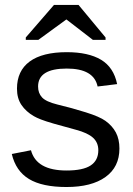

<svg xmlns="http://www.w3.org/2000/svg" viewBox="-20 -748 540 778"><path d="M463.9 -146Q463.9 -71.3 407.5 -30.8Q351.1 9.8 249.5 9.8Q150.9 9.8 97.4 -22.7Q43.9 -55.2 27.8 -124L105.5 -139.2Q127.4 -57.1 249.5 -57.1Q316.4 -57.1 347.4 -77.6Q378.4 -98.1 378.4 -139.2Q378.4 -170.4 356.9 -189.9Q335.4 -209.5 287.6 -222.2Q231 -237.3 197.5 -247.1Q164.1 -256.8 146 -263.9Q127.9 -271 117.2 -277.3Q85 -295.9 66.9 -322.8Q48.8 -349.6 48.8 -388.7Q48.8 -460.9 100.3 -498.8Q151.9 -536.6 250.5 -536.6Q337.9 -536.6 389.4 -505.9Q440.9 -475.1 454.6 -407.2L375.5 -397.5Q360.4 -470.2 250.5 -470.2Q134.3 -470.2 134.3 -397.5Q134.3 -370.6 150.4 -353.3Q166.5 -335.9 211.9 -324.7Q272.9 -310.1 328.1 -292.7Q383.3 -275.4 407.2 -258.3Q435.1 -238.3 449.5 -211.2Q463.9 -184.1 463.9 -146ZM84.5 -586.4V-596.2L198.7 -728H298.3L407.7 -596.2V-586.4H356.4L249.5 -668.9H248.5L135.3 -586.4Z"/></svg>

Font: Arimo
Style: Regular
Weight: 400
Designer: Steve Matteson
Foundry: Monotype Imaging Inc.
Version: Version 1.33